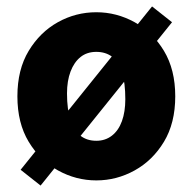

<svg xmlns="http://www.w3.org/2000/svg" viewBox="-20 -548 598 596"><path d="M279 12Q216 12 160 -19Q104 -50 69 -108Q34 -166 34 -249Q34 -332 69 -390Q104 -448 159.5 -479Q215 -510 279 -510Q342 -510 398 -479Q454 -448 489 -390Q524 -332 524 -249Q524 -166 489 -108Q454 -50 398 -19Q342 12 279 12ZM279 -111Q307 -111 327.5 -127Q348 -143 358.5 -172Q369 -201 369 -240Q369 -290 359 -323Q349 -356 328.5 -371.5Q308 -387 279 -387Q250 -387 230 -371Q210 -355 199 -326Q188 -297 188 -258Q188 -208 199 -175Q210 -142 230 -126.5Q250 -111 279 -111ZM106 28 44 -21 452 -528 514 -479Z"/></svg>

Font: Source Sans 3 ExtraBold
Style: Regular
Weight: 800
Designer: Paul D. Hunt
Foundry: Adobe
Version: Version 3.052;hotconv 1.1.0;makeotfexe 2.6.0